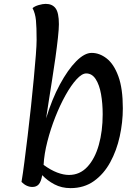

<svg xmlns="http://www.w3.org/2000/svg" viewBox="-20 -957 722 991"><path d="M344 14Q298 14 261 -5.5Q224 -25 198 -53Q192 -19 180 -5.5Q168 8 147 8Q117 8 91 -18Q98 -59 106 -121.5Q114 -184 123 -258Q132 -332 140 -408Q148 -484 154.5 -552.5Q161 -621 165 -673Q169 -725 169 -751Q169 -817 165.5 -852.5Q162 -888 148 -915Q159 -925 180 -931Q201 -937 216 -937Q250 -937 267 -914Q284 -891 284 -832Q284 -808 279 -762Q274 -716 266 -658.5Q258 -601 248.5 -542Q239 -483 231 -431Q223 -379 218 -346Q248 -445 289 -521Q330 -597 373 -640.5Q416 -684 453 -684Q494 -684 531 -655Q568 -626 591 -563Q614 -500 614 -398Q614 -326 598 -253Q582 -180 549 -119.5Q516 -59 465 -22.5Q414 14 344 14ZM336 -54Q392 -54 431 -96Q470 -138 490 -209Q510 -280 510 -367Q510 -423 501.5 -471Q493 -519 474 -548.5Q455 -578 425 -578Q403 -578 375 -547.5Q347 -517 318.5 -466Q290 -415 265.5 -353Q241 -291 224.5 -226.5Q208 -162 205 -106Q242 -79 275 -66.5Q308 -54 336 -54Z"/></svg>

Font: Paprika
Style: Regular
Weight: 400
Designer: Eduardo Rodriguez Tunni
Foundry: Eduardo Rodriguez Tunni
Version: Version 1.010; ttfautohint (v1.8.3)